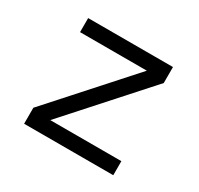

<svg xmlns="http://www.w3.org/2000/svg" viewBox="-116 -659 832 802"><g transform="rotate(30 300.0 -258.0)"><path d="M514.9 0V-67.8H171.9L505 -438.9V-516H95.9V-448.2H418L84.9 -77.1V0Z"/></g></svg>

Font: Margiela Mono
Style: Regular
Weight: 400
Designer: Mike Abbink, Paul van der Laan, Pieter van Rosmalen
Foundry: Bold Monday
Version: Version 2.003 2021